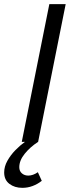

<svg xmlns="http://www.w3.org/2000/svg" viewBox="-69 -676 338 915"><path d="M37.5 219.2Q0.9 219.2 -24.1 200.3Q-49.1 181.4 -49.1 145.8Q-49.1 117.5 -33.7 90.1Q-18.3 62.6 4.6 39.3Q27.5 16 50.1 0H34.8L166.1 -656.3H244L112.7 0Q74.9 24.5 48.9 56.6Q22.9 88.6 22.9 120.7Q22.9 139.4 35.3 150.1Q47.7 160.8 65.7 160.8Q88.1 160.8 111.4 144.7L130.1 185.7Q109.9 201.7 86.4 210.4Q63 219.2 37.5 219.2Z"/></svg>

Font: Source Sans 3 VF
Style: Italic
Weight: 200
Italic angle: -11°
Designer: Paul D. Hunt
Foundry: Adobe Systems Incorporated
Version: Version 3.042;hotconv 1.0.118;makeotfexe 2.5.65603